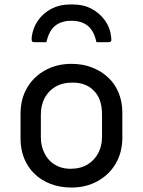

<svg xmlns="http://www.w3.org/2000/svg" viewBox="-20 -829 640 860"><path d="M300 -543Q351 -543 393 -526.5Q435 -510 465.5 -481Q496 -452 512 -412Q528 -372 528 -324V-213Q528 -147 498.5 -96.5Q469 -46 417 -17.5Q365 11 300 11Q249 11 207 -5Q165 -21 134.5 -50.5Q104 -80 88 -120Q72 -160 72 -208V-319Q72 -386 101.5 -436Q131 -486 183 -514.5Q235 -543 300 -543ZM305 -459Q259 -459 227.5 -440Q196 -421 179.5 -389Q163 -357 163 -316V-215Q163 -182 173.5 -155.5Q184 -129 202 -110Q219 -93 242.5 -83Q266 -73 295 -73Q341 -73 372.5 -92.5Q404 -112 420.5 -144Q437 -176 437 -216V-317Q437 -352 427.5 -379Q418 -406 399 -424Q383 -441 359 -450Q335 -459 305 -459ZM300 -736Q255 -736 227 -713.5Q199 -691 188 -640H136Q126 -640 123.5 -644Q121 -648 122 -662Q127 -704 150 -737Q173 -770 210 -789.5Q247 -809 293 -809H307Q354 -809 390.5 -789.5Q427 -770 450.5 -737Q474 -704 478 -662Q480 -648 477 -644Q474 -640 464 -640H412Q401 -691 373 -713.5Q345 -736 300 -736Z"/></svg>

Font: Code D OnePiece
Style: Regular
Weight: 400
Version: Version 1.085; ttfautohint (v1.8.4.7-5d5b);Nerd Fonts 3.0.2